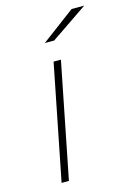

<svg xmlns="http://www.w3.org/2000/svg" viewBox="-112 -778 577 836"><g transform="rotate(-15 177.0 -360.0)"><path d="M162 -519H195L92 0H59ZM297 -720H354L188 -607H146Z"/></g></svg>

Font: Montserrat Alternates ExLight
Style: Italic
Weight: 275
Italic angle: -11.3°
Designer: Julieta Ulanovsky
Foundry: Julieta Ulanovsky
Version: Version 7.200